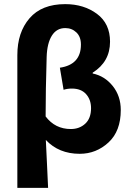

<svg xmlns="http://www.w3.org/2000/svg" viewBox="-20 -733 640 930"><path d="M64 177V-466Q64 -576 123 -644.5Q182 -713 296 -713Q386 -713 449.5 -666Q513 -619 513 -531Q513 -434 429 -381V-377Q487 -365 526 -316.5Q565 -268 565 -200Q565 -98 505.5 -43Q446 12 366 12Q265 12 202 -55Q204 -19 207.5 59Q211 137 213 177ZM323 -108Q365 -108 393 -134Q421 -160 421 -209Q421 -250 397 -277Q373 -304 328 -304Q306 -304 288 -298L270 -405Q372 -420 372 -517Q372 -555 350 -576Q328 -597 296 -597Q254 -597 231 -560Q208 -523 206 -457Q201 -295 201 -169Q247 -108 323 -108Z"/></svg>

Font: Toshiba Sans
Style: Bold
Weight: 700
Designer: Paul D. Hunt
Foundry: Toshiba Corporation
Version: Version 2.020;PS 2.0;hotconv 1.0.86;makeotf.lib2.5.63406